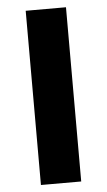

<svg xmlns="http://www.w3.org/2000/svg" viewBox="-52 -740 431 774"><g transform="rotate(-5 163.5 -352.5)"><path d="M82 0V-705H245V0Z"/></g></svg>

Font: Nunito Sans 10pt SemiExpanded ExtraBold
Style: Regular
Weight: 800
Width: 6
Designer: Vernon Adams
Foundry: Vernon Adams
Version: Version 3.101;gftools[0.9.27]